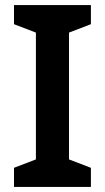

<svg xmlns="http://www.w3.org/2000/svg" viewBox="-20 -734 412 754"><path d="M337 0H35V-75L121 -108V-606L35 -639V-714H337V-639L251 -606V-108L337 -75Z"/></svg>

Font: Noto Sans Lisu SemiBold
Style: Regular
Weight: 600
Designer: Monotype Design Team. David Williams.
Foundry: Monotype Imaging Inc.
Version: Version 2.102; ttfautohint (v1.8.4.7-5d5b)